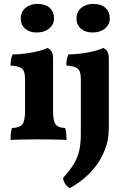

<svg xmlns="http://www.w3.org/2000/svg" viewBox="-20 -712 638 981"><path d="M34 3Q34 -15 35.5 -30.5Q37 -46 41 -58Q81 -59 94.5 -77Q108 -95 108 -145V-306Q108 -330 103 -345Q98 -360 82 -367.5Q66 -375 34 -377Q34 -392 36 -406.5Q38 -421 45 -434Q78 -434 113.5 -439Q149 -444 178.5 -451.5Q208 -459 222 -467Q235 -462 243 -449.5Q251 -437 251 -414V-145Q251 -95 264 -77Q277 -59 313 -58Q317 -46 318.5 -29.5Q320 -13 320 3Q305 2 282 1.5Q259 1 232 0.5Q205 0 178 0Q151 0 123 0.5Q95 1 72 1.5Q49 2 34 3ZM167 -546Q131 -546 108.5 -565.5Q86 -585 86 -616Q86 -652 110.5 -672Q135 -692 171 -692Q212 -692 234 -672Q256 -652 256 -617Q256 -587 231.5 -566.5Q207 -546 167 -546ZM337 249Q323 242 313.5 228Q304 214 302 197Q337 159 357 126Q377 93 385 56.5Q393 20 393 -28V-306Q393 -330 388 -345Q383 -360 367 -367.5Q351 -375 319 -377Q319 -392 321 -406.5Q323 -421 330 -434Q363 -434 398.5 -439Q434 -444 463.5 -451.5Q493 -459 507 -467Q520 -462 528 -449.5Q536 -437 536 -414V-59Q536 1 517 50.5Q498 100 468.5 138Q439 176 404 204Q369 232 337 249ZM452 -546Q416 -546 393.5 -565.5Q371 -585 371 -616Q371 -652 395.5 -672Q420 -692 456 -692Q496 -692 518.5 -672Q541 -652 541 -617Q541 -587 516.5 -566.5Q492 -546 452 -546Z"/></svg>

Font: Vollkorn
Style: Bold
Weight: 700
Designer: Friedrich Althausen
Foundry: Friedrich Althausen
Version: Version 5.000